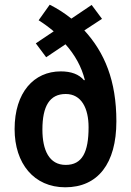

<svg xmlns="http://www.w3.org/2000/svg" viewBox="-20 -785 557 815"><path d="M191 -765 144 -699C166 -685 188 -669 208 -652L132 -601L176 -542L258 -597C298 -552 326 -502 340 -446L337 -444C315 -470 282 -482 238 -482C124 -482 42 -393 42 -237C42 -91 124 10 257 10C395 10 474 -90 474 -270C474 -443 424 -562 338 -656L413 -705L369 -764L283 -706C253 -730 223 -749 191 -765ZM259 -386C326 -386 356 -325 356 -245C356 -139 329 -85 259 -85C189 -85 160 -147 160 -235C160 -335 191 -386 259 -386Z"/></svg>

Font: Noto Sans Lao Condensed SemiBold
Style: Regular
Weight: 600
Width: 3
Designer: Monotype Design Team
Foundry: Monotype Imaging Inc.
Version: Version 2.003